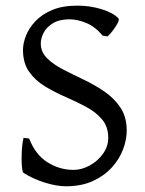

<svg xmlns="http://www.w3.org/2000/svg" viewBox="-20 -650 516 685"><path d="M214.8 14.6Q182.6 14.6 140.6 1.7Q98.6 -11.2 64 -33.2Q60.5 -35.2 58.8 -49.6Q57.1 -64 57.1 -84.2Q57.1 -104.5 58.8 -124.8Q60.5 -145 64 -158.2L84 -155.8Q106.4 -98.1 149.4 -71Q192.4 -43.9 242.2 -43.9Q271.5 -43.9 300 -59.6Q328.6 -75.2 347.4 -101.3Q366.2 -127.4 366.2 -158.2Q366.2 -197.8 344.2 -223.9Q322.3 -250 287.6 -268.6Q252.9 -287.1 214.1 -304Q175.3 -320.8 140.6 -341.8Q106 -362.8 84 -393.8Q62 -424.8 62 -472.2Q62 -495.1 72.5 -522.2Q83 -549.3 106 -574Q128.9 -598.6 166 -614.3Q203.1 -629.9 256.8 -629.9Q301.3 -629.9 342.5 -617.2Q383.8 -604.5 401.9 -585Q406.7 -581.1 400.1 -568.1Q393.6 -555.2 382.8 -541.3Q372.1 -527.3 363.8 -520L346.2 -522.9Q319.3 -555.2 287.6 -568.1Q255.9 -581.1 228 -581.1Q191.9 -581.1 169.2 -567.4Q146.5 -553.7 136 -533.7Q125.5 -513.7 125.5 -495.1Q125.5 -464.4 147.7 -442.4Q169.9 -420.4 204.8 -402.3Q239.7 -384.3 278.8 -365.7Q317.9 -347.2 352.8 -323.2Q387.7 -299.3 409.9 -265.9Q432.1 -232.4 432.1 -184.1Q432.1 -151.4 418.9 -116.7Q405.8 -82 378.7 -52.2Q351.6 -22.5 310.8 -3.9Q270 14.6 214.8 14.6Z"/></svg>

Font: David Libre
Style: Regular
Weight: 400
Designer: Ismar David, J. Victor Gaultney, Annie Olsen and Meir Sadan
Foundry: Monotype Imaging Inc. & SIL International
Version: Version 1.100; ttfautohint (v1.8.4.7-5d5b)